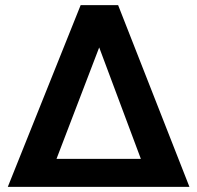

<svg xmlns="http://www.w3.org/2000/svg" viewBox="-20 -731 769 751"><path d="M531 -109.5 368 -545.5 201 -109.5ZM721 0H10.5L295.5 -711H442Z"/></svg>

Font: Roberto Sans
Style: Bold
Weight: 700
Designer: Google (font) & Cristiano Sobral (main changes)
Version: Version 1.000;October 12, 2021;FontCreator 14.0.0.2814 64-bi